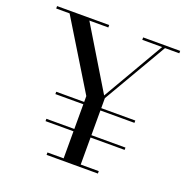

<svg xmlns="http://www.w3.org/2000/svg" viewBox="-132 -877 988 1004"><g transform="rotate(20 362.0 -375.0)"><path d="M166.5 -327.5H606.5V-314.5H166.5ZM166.5 -177H606.5V-164H166.5ZM232 -13.5H322V-360L92 -736.5H17.5V-750H307.5V-736.5H202L408.5 -395L607 -736.5H496.5V-750H702.5V-736.5H623L417 -383V-13.5H517.5V0H232Z"/></g></svg>

Font: Bodoni Moda 16pt
Style: Regular
Weight: 400
Version: Version 2.3